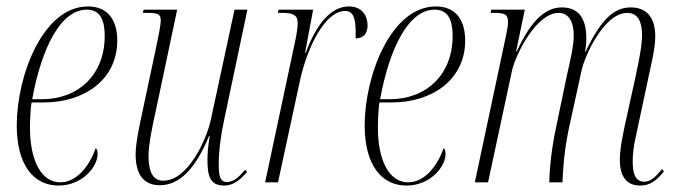

<svg xmlns="http://www.w3.org/2000/svg" viewBox="-20 -566 2105 596"><path d="M162 10C235 10 283 -48 283 -88C283 -100 280 -104 277 -106C257 -49 217 0 167 0C108 0 73 -68 73 -170C73 -201 76 -240 78 -248H116C242 -248 344 -319 344 -440C344 -507 312 -546 253 -546C113 -546 32 -330 32 -177C32 -54 84 10 162 10ZM110 -258H80C109 -418 169 -536 249 -536C286 -536 305 -512 305 -454C305 -334 223 -258 110 -258Z M676 10C707 10 728 -11 747 -32L741 -39C723 -18 706 -1 684 -1C661 -1 659 -25 659 -58C659 -97 666 -150 676 -195L748 -536H708L635 -197C623 -136 564 -5 487 -5C457 -5 441 -29 441 -82C441 -117 454 -180 464 -224L530 -536H426L423 -526H437C471 -526 479 -522 479 -502C479 -488 471 -449 464 -416L424 -228C415 -185 401 -125 401 -87C401 -30 422 9 476 9C537 9 587 -42 629 -144H631C625 -106 624 -86 624 -70C624 -21 631 10 676 10Z M897 -442 803 0H843L911 -315C933 -418 989 -532 1051 -532C1072 -532 1084 -518 1084 -467C1084 -461 1084 -455 1084 -447C1108 -447 1121 -462 1121 -487C1121 -517 1104 -546 1063 -546C1007 -546 962 -491 929 -402H927L952 -536H845L842 -526H855C888 -526 904 -521 904 -494C904 -483 902 -466 897 -442Z M1242 10C1315 10 1363 -48 1363 -88C1363 -100 1360 -104 1357 -106C1337 -49 1297 0 1247 0C1188 0 1153 -68 1153 -170C1153 -201 1156 -240 1158 -248H1196C1322 -248 1424 -319 1424 -440C1424 -507 1392 -546 1333 -546C1193 -546 1112 -330 1112 -177C1112 -54 1164 10 1242 10ZM1190 -258H1160C1189 -418 1249 -536 1329 -536C1366 -536 1385 -512 1385 -454C1385 -334 1303 -258 1190 -258Z M1967 10C1994 10 2015 -1 2041 -34L2035 -41C2013 -14 1998 -2 1980 -2C1950 -2 1944 -31 1944 -66C1944 -85 1947 -114 1953 -139L1994 -331C2001 -365 2014 -414 2014 -454C2014 -503 1994 -543 1938 -543C1887 -543 1846 -507 1798 -406H1796C1799 -420 1800 -434 1800 -446C1800 -501 1782 -543 1724 -543C1676 -543 1630 -507 1584 -406H1582L1609 -536H1505L1503 -526H1514C1548 -526 1557 -521 1557 -497C1557 -487 1554 -471 1550 -452L1454 0H1495L1569 -345C1580 -397 1645 -526 1714 -526C1750 -526 1761 -490 1761 -457C1761 -423 1751 -382 1740 -333L1712 -199C1696 -125 1687 -69 1685 0H1726C1729 -70 1735 -121 1752 -195L1785 -346C1794 -391 1855 -526 1927 -526C1962 -526 1973 -495 1973 -458C1973 -423 1963 -377 1954 -333L1920 -179C1914 -149 1904 -106 1904 -70C1904 -24 1921 10 1967 10Z"/></svg>

Font: Noto Serif Display ExtraCondensed ExtraLight
Style: Italic
Weight: 200
Width: 2
Italic angle: -12°
Designer: Monotype Design Team
Foundry: Monotype Imaging Inc.
Version: Version 2.009